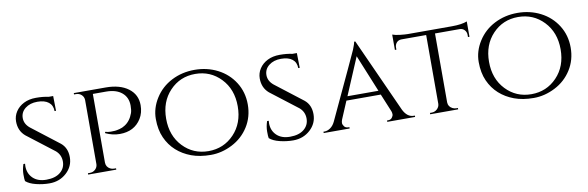

<svg xmlns="http://www.w3.org/2000/svg" viewBox="-46 -998 4264 1392"><g transform="rotate(-10 2085.5 -301.5)"><path d="M58 -33Q55 -45 55 -82Q55 -119 68 -157H80Q79 -148 79 -139Q79 -85 114.5 -50.5Q150 -16 213 -16Q279 -16 316 -46.5Q353 -77 353 -125.5Q353 -174 317 -206L117 -360Q69 -401 69 -470Q69 -509 90.5 -542Q112 -575 150.5 -594.5Q189 -614 241 -614Q293 -614 333 -605H366L368 -496H357Q357 -538 328 -561Q299 -584 245 -584Q191 -584 156 -556.5Q121 -529 121 -485.5Q121 -442 160 -410L362 -254Q408 -216 408 -148Q408 -80 356.5 -33Q305 14 231 14Q182 14 133 2Q84 -10 58 -33Z M691 -284Q714 -278 733 -278Q752 -278 764 -279Q776 -280 798 -285.5Q820 -291 838 -303Q880 -329 900 -385Q907 -405 907 -439Q907 -500 865 -535Q823 -570 749 -570H652V-64Q653 -32 681 -17Q694 -10 710 -10H724V0H517V-10H531Q555 -10 571.5 -25.5Q588 -41 589 -63V-537Q588 -560 571.5 -575Q555 -590 531 -590H517V-600H751Q856 -600 917.5 -554Q979 -508 979 -430Q979 -374 953 -332Q902 -250 795 -250Q742 -250 691 -274Z M1238 -574.5Q1315 -614 1407.5 -614Q1500 -614 1577 -574.5Q1654 -535 1699.5 -463Q1745 -391 1745 -300Q1745 -209 1699.5 -137Q1654 -65 1577 -25.5Q1500 14 1419 14Q1338 14 1276 -9Q1214 -32 1168.5 -73Q1123 -114 1096.5 -173Q1070 -232 1070 -311.5Q1070 -391 1115.5 -463Q1161 -535 1238 -574.5ZM1219.5 -95.5Q1295 -16 1407 -16Q1519 -16 1595 -95.5Q1671 -175 1671 -300Q1671 -425 1595 -504.5Q1519 -584 1407 -584Q1295 -584 1219.5 -504.5Q1144 -425 1144 -300Q1144 -175 1219.5 -95.5Z M1852 -33Q1849 -45 1849 -82Q1849 -119 1862 -157H1874Q1873 -148 1873 -139Q1873 -85 1908.5 -50.5Q1944 -16 2007 -16Q2073 -16 2110 -46.5Q2147 -77 2147 -125.5Q2147 -174 2111 -206L1911 -360Q1863 -401 1863 -470Q1863 -509 1884.5 -542Q1906 -575 1944.5 -594.5Q1983 -614 2035 -614Q2087 -614 2127 -605H2160L2162 -496H2151Q2151 -538 2122 -561Q2093 -584 2039 -584Q1985 -584 1950 -556.5Q1915 -529 1915 -485.5Q1915 -442 1954 -410L2156 -254Q2202 -216 2202 -148Q2202 -80 2150.5 -33Q2099 14 2025 14Q1976 14 1927 2Q1878 -10 1852 -33Z M2916 -10H2924V0H2719V-10H2727Q2746 -10 2756 -23Q2766 -36 2766 -47.5Q2766 -59 2762 -70L2707 -203H2454L2399 -73Q2394 -60 2394 -48.5Q2394 -37 2404 -23.5Q2414 -10 2434 -10H2442V0H2251V-10H2259Q2280 -10 2301.5 -24.5Q2323 -39 2337 -68Q2556 -536 2565 -558Q2582 -600 2583 -614H2592L2839 -68Q2868 -10 2916 -10ZM2467 -233H2695L2583 -507Z M3171 -571V-63Q3172 -32 3201 -17Q3214 -10 3230 -10H3241V0H3035V-10H3047Q3071 -10 3088 -26Q3105 -42 3106 -64V-571H2925Q2902 -571 2888.5 -556Q2875 -541 2875 -520V-504H2864V-617Q2884 -609 2920.5 -605Q2957 -601 2975 -601H3301Q3373 -601 3413 -617V-504H3402V-520Q3402 -541 3388 -556Q3374 -571 3352 -571Z M3615 -574.5Q3692 -614 3784.5 -614Q3877 -614 3954 -574.5Q4031 -535 4076.5 -463Q4122 -391 4122 -300Q4122 -209 4076.5 -137Q4031 -65 3954 -25.5Q3877 14 3796 14Q3715 14 3653 -9Q3591 -32 3545.5 -73Q3500 -114 3473.5 -173Q3447 -232 3447 -311.5Q3447 -391 3492.5 -463Q3538 -535 3615 -574.5ZM3596.5 -95.5Q3672 -16 3784 -16Q3896 -16 3972 -95.5Q4048 -175 4048 -300Q4048 -425 3972 -504.5Q3896 -584 3784 -584Q3672 -584 3596.5 -504.5Q3521 -425 3521 -300Q3521 -175 3596.5 -95.5Z"/></g></svg>

Font: Cinzel
Style: Regular
Weight: 400
Designer: Natanael Gama
Version: Version 1.001;PS 001.001;hotconv 1.0.56;makeotf.lib2.0.21325